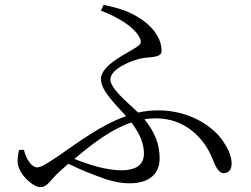

<svg xmlns="http://www.w3.org/2000/svg" viewBox="-20 -770 1040 795"><path d="M79 -150 59 -149C55 -133 53 -118 53 -101C53 -52 116 5 147 5C177 5 190 -27 227 -60L263 -92C313 -67 358 -50 396 -36C441 -19 480 -11 518 -11C590 -11 641 -44 641 -114C641 -170 623 -221 578 -276C594 -279 610 -280 626 -280C746 -280 826 -199 861 -110C873 -79 886 -53 906 -53C929 -53 939 -71 939 -92C939 -120 929 -148 903 -186C861 -249 762 -313 636 -313C607 -313 579 -310 552 -304C507 -347 437 -403 437 -441C437 -484 522 -519 564 -528C604 -536 649 -529 649 -560C649 -616 605 -669 548 -701C506 -727 460 -739 409 -750L398 -726C472 -697 534 -659 557 -616C567 -598 566 -589 547 -576C507 -549 398 -501 398 -443C398 -394 457 -340 502 -289C404 -255 315 -189 217 -121C163 -85 148 -77 133 -77C112 -77 88 -110 79 -150ZM524 -263C562 -212 576 -173 576 -134C576 -91 548 -65 483 -65C419 -65 348 -88 288 -112C373 -184 447 -237 524 -263Z"/></svg>

Font: Noto Serif CJK TC
Style: Regular
Weight: 400
Designer: Ryoko NISHIZUKA 西塚涼子 (kana & ideographs); Frank Grießhammer (Latin, Greek & Cyrillic); Wenlong ZHANG 张文龙 (bopomofo); San
Foundry: Adobe
Version: Version 2.001;hotconv 1.1.0;makeotfexe 2.6.0